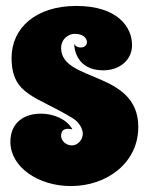

<svg xmlns="http://www.w3.org/2000/svg" viewBox="-20 -596 496 647"><path d="M425 -444C425 -505 376 -576 237 -576C100 -576 19 -501 19 -401C19 -274 103 -273 226 -197C247 -184 259 -162 259 -145C259 -126 243 -106 222 -106C204 -106 186 -120 186 -138C186 -155 195 -162 209 -162C214 -162 219 -161 224 -160C206 -194 161 -213 118 -213C60 -213 15 -182 15 -118C15 -33 109 31 219 31C340 31 446 -47 446 -168C446 -359 186 -318 186 -434C186 -466 212 -482 232 -482C263 -482 273 -465 273 -454C273 -446 267 -436 252 -436C247 -436 236 -437 230 -448C230 -431 239 -359 328 -359C381 -359 425 -392 425 -444Z"/></svg>

Font: Spicy Rice
Style: Regular
Weight: 400
Designer: Astigmatic (AOETI)
Foundry: Astigmatic (AOETI)
Version: Version 1.000